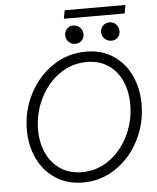

<svg xmlns="http://www.w3.org/2000/svg" viewBox="-63 -1022 887 1082"><g transform="rotate(-5 381.0 -481.0)"><path d="M72.8 -315.9Q72.8 -423.3 121.1 -517.8Q169.4 -612.3 254.2 -669.4Q338.9 -726.6 442.4 -726.6Q531.7 -726.6 596.7 -683.3Q661.6 -640.1 695.6 -566.9Q729.5 -493.7 729.5 -404.8Q729.5 -296.9 681.6 -202.1Q633.8 -107.4 549.8 -50.3Q465.8 6.8 363.3 6.8Q275.9 6.8 210 -35.4Q144 -77.6 108.4 -151.1Q72.8 -224.6 72.8 -315.9ZM666 -408.2Q666 -481 640.1 -540Q614.3 -599.1 563.7 -633.5Q513.2 -668 441.9 -668Q355 -668 284.9 -617.4Q214.8 -566.9 175.3 -484.6Q135.7 -402.3 135.7 -311.5Q135.7 -237.3 163.1 -178.2Q190.4 -119.1 241.7 -85.4Q293 -51.8 362.8 -51.8Q448.7 -51.8 518.1 -102.1Q587.4 -152.3 626.7 -234.6Q666 -316.9 666 -408.2ZM537.6 -827.6Q537.6 -849.6 552.2 -864.5Q566.9 -879.4 589.4 -879.4Q611.3 -879.4 626.2 -864.3Q641.1 -849.1 641.6 -825.7Q641.6 -803.7 627.4 -789.6Q613.3 -775.4 591.8 -775.4Q569.3 -775.4 553.5 -790.8Q537.6 -806.2 537.6 -827.6ZM334.5 -827.6Q334.5 -849.6 348.6 -864.5Q362.8 -879.4 383.8 -879.4Q406.7 -879.4 422.4 -863.5Q438 -847.7 438 -825.2Q438 -804.2 423.3 -789.8Q408.7 -775.4 386.7 -775.4Q365.2 -775.4 349.9 -790.8Q334.5 -806.2 334.5 -827.6ZM343.8 -969.2H687.5L679.2 -921.9H335.4Z"/></g></svg>

Font: Reddit Sans Fudge Light Italic
Style: Regular
Weight: 300
Italic angle: -11.25°
Designer: Stephen Hutchings
Version: Version 1.013